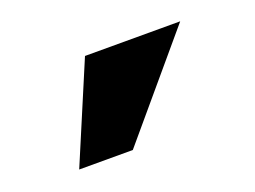

<svg xmlns="http://www.w3.org/2000/svg" viewBox="-53 -945 599 451"><g transform="rotate(-20 246.5 -719.0)"><path d="M81 -596H215L423 -842H185Z"/></g></svg>

Font: Geom Black
Style: Bold
Weight: 900
Version: Version 1.102